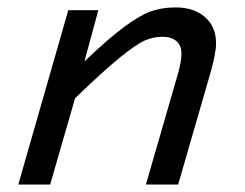

<svg xmlns="http://www.w3.org/2000/svg" viewBox="-20 -492 654 512"><path d="M242.2 -464.8 205.1 -328.1Q269 -389.2 311.3 -420.4Q353.5 -451.7 382.8 -461.9Q412.1 -472.2 448.2 -472.2Q497.6 -472.2 526.9 -446.3Q556.2 -420.4 556.2 -376Q556.2 -351.1 541 -296.9L455.1 0H369.1L454.1 -293.9Q463.9 -327.1 463.9 -349.1Q463.9 -371.1 450.2 -382.6Q436.5 -394 413.1 -394Q388.7 -394 365.7 -383.8Q342.8 -373.5 298.8 -337.9Q254.9 -302.2 180.2 -230L113.8 0H28.8L162.1 -464.8Z"/></svg>

Font: IntelOne Mono
Style: Italic
Weight: 400
Italic angle: -16°
Designer: Fred Shallcrass
Foundry: Frere-Jones Type LLC
Version: Version 1.200;hotconv 1.1.0;makeotfexe 2.6.0;FJTRelease1.2